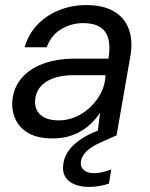

<svg xmlns="http://www.w3.org/2000/svg" viewBox="-20 -533 592 756"><path d="M187 12Q131 12 95.5 -7Q60 -26 43.5 -58Q27 -90 28 -126Q30 -181 61 -220.5Q92 -260 147 -281Q202 -302 274 -302H407Q415 -349 406.5 -380.5Q398 -412 373 -427Q348 -442 308 -442Q260 -442 220.5 -418Q181 -394 164 -347H77Q93 -401 129.5 -438Q166 -475 215.5 -494Q265 -513 319 -513Q387 -513 429 -488Q471 -463 487.5 -417.5Q504 -372 493 -310L439 0H363L374 -89Q360 -68 341.5 -49.5Q323 -31 299.5 -17Q276 -3 248.5 4.5Q221 12 187 12ZM212 -59Q247 -59 279.5 -73.5Q312 -88 337.5 -113Q363 -138 378.5 -169Q394 -200 395 -233V-237H270Q223 -237 189 -224.5Q155 -212 137 -189Q119 -166 118 -135Q117 -100 141 -79.5Q165 -59 212 -59ZM331 203Q300 203 275 193.5Q250 184 237 163Q224 142 230 108Q234 84 249 62Q264 40 293 19Q322 -2 368 -20L425 -43L439 0L376 28Q338 45 320.5 63Q303 81 299 100Q295 123 309.5 136Q324 149 351 149Q365 149 382.5 145Q400 141 418 134L409 190Q391 196 371 199.5Q351 203 331 203Z"/></svg>

Font: DM Sans 17pt
Style: Italic
Weight: 400
Italic angle: -10°
Version: Version 4.004;gftools[0.9.30]